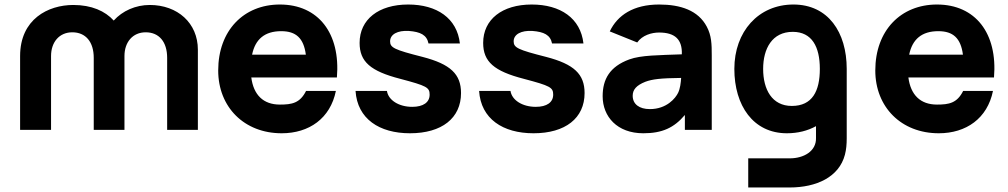

<svg xmlns="http://www.w3.org/2000/svg" viewBox="-20 -575 4463 850"><path d="M720 -319V0H856V-355C856 -473 766 -553 643 -553C580.5 -553 522 -527 483.5 -484C445.5 -526 385.5 -553 304.5 -553C193.5 -553 69 -490.5 69 -327V0H206V-327C206 -389 243 -432 300 -432C359 -432 395 -390 395 -319V0H531V-327C531 -389 568 -432 625 -432C684 -432 720 -390 720 -319Z M1227 15C1348.5 15 1442.5 -51 1467 -172.5H1335C1308 -118.5 1272.5 -112 1219 -112C1145.5 -112 1102.5 -155 1092.5 -232H1471.5C1488 -428 1389 -555 1219 -555C1059 -555 946 -440 946 -263C946 -101 1061 15 1227 15ZM1096 -333C1110 -401.5 1152 -437 1225 -437C1290.5 -437 1324.5 -406 1334 -333Z M1795 15C1936 15 2021 -52 2021 -163C2021 -247 1974 -291 1851 -323C1725 -355 1707 -364 1707 -392C1707 -423 1740 -441 1790 -438C1841 -434 1869.5 -420.5 1877 -382.5H2016C2003.5 -494.5 1914 -555 1787 -555C1656 -555 1572 -489 1572 -385C1572 -302 1620 -260 1752 -226C1869 -195 1882 -188 1882 -156C1882 -122 1854 -102 1805 -102C1745 -102 1699 -132 1693 -172.5H1554C1562 -49 1659 15 1795 15Z M2342 15C2483 15 2568 -52 2568 -163C2568 -247 2521 -291 2398 -323C2272 -355 2254 -364 2254 -392C2254 -423 2287 -441 2337 -438C2388 -434 2416.5 -420.5 2424 -382.5H2563C2550.5 -494.5 2461 -555 2334 -555C2203 -555 2119 -489 2119 -385C2119 -302 2167 -260 2299 -226C2416 -195 2429 -188 2429 -156C2429 -122 2401 -102 2352 -102C2292 -102 2246 -132 2240 -172.5H2101C2109 -49 2206 15 2342 15Z M2679.5 -436 2801 -387C2823.5 -419 2864.5 -431 2898 -431C2968.5 -431 3001 -400 2998.5 -334.5C2896.5 -330.5 2818 -331 2766 -312C2679 -280 2648 -224 2648 -149C2648 -59 2712 15 2828 15C2911 15 2964 -9 3012 -66V0H3131V-330C3131 -380 3130 -417.5 3109 -457C3071 -529 2993 -555 2898 -555C2784 -555 2713.5 -507.5 2679.5 -436ZM2781 -151C2781 -178 2797 -197 2837 -213C2868 -224.5 2904.5 -229 2995.5 -230C2994 -207.5 2991 -182.5 2982 -164C2971 -141 2932 -92 2857 -92C2810 -92 2781 -114 2781 -151Z M3463.5 15C3512 15 3555.5 4 3592.5 -16.5V35C3594.5 95 3537.5 126 3476.5 126H3292.5V255H3475.5C3594.5 255 3694.5 209 3720.5 110C3726.5 87 3728.5 64 3728.5 37V-270C3728.5 -432 3646.5 -555 3492.5 -555C3337.5 -555 3231 -435 3231 -270C3231 -108 3314.5 15 3463.5 15ZM3358.5 -270C3358.5 -360 3398.5 -434 3489.5 -434C3574.5 -434 3609.5 -368 3609.5 -270C3609.5 -172 3576.5 -106 3485.5 -106C3397.5 -106 3358.5 -179 3358.5 -270Z M4136 15C4257.5 15 4351.5 -51 4376 -172.5H4244C4217 -118.5 4181.5 -112 4128 -112C4054.5 -112 4011.5 -155 4001.5 -232H4380.5C4397 -428 4298 -555 4128 -555C3968 -555 3855 -440 3855 -263C3855 -101 3970 15 4136 15ZM4005 -333C4019 -401.5 4061 -437 4134 -437C4199.5 -437 4233.5 -406 4243 -333Z"/></svg>

Font: Eudonet ExtraBold
Style: Regular
Weight: 800
Designer: Mikhail Sharanda
Foundry: Mikhail Sharanda
Version: Version 4.503;Glyphs 3.1.2 (3151)